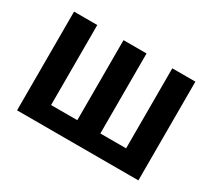

<svg xmlns="http://www.w3.org/2000/svg" viewBox="-137 -976 1354 1225"><g transform="rotate(30 540.5 -363.5)"><path d="M93.8 -727.3H264.9V-137.8H458.1V-727.3H627.8V-137.8H817.5V-727.3H987.6V0H93.8Z"/></g></svg>

Font: Inter UI Extra Bold
Style: Regular
Weight: 800
Designer: Rasmus Andersson
Foundry: rsms
Version: 3.2;8d6f07862